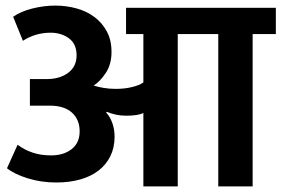

<svg xmlns="http://www.w3.org/2000/svg" viewBox="-20 -667 1007 687"><path d="M27 -607Q54 -626 95.5 -636.5Q137 -647 178 -647Q217 -647 253.5 -637Q290 -627 317.5 -606.5Q345 -586 362 -555Q379 -524 379 -481Q379 -437 358.5 -406Q338 -375 315 -361Q330 -356 350.5 -352.5Q371 -349 394 -349Q426 -349 452.5 -355.5Q479 -362 493 -372V-545H431V-639H967V-545H884V0H761V-545H616V0H493V-263Q485 -258 468.5 -255.5Q452 -253 432 -253Q413 -253 396 -256.5Q379 -260 362 -267L360 -264Q374 -249 382 -226.5Q390 -204 390 -178Q390 -139 375 -108.5Q360 -78 333 -57Q306 -36 267.5 -25Q229 -14 181 -14Q127 -14 79 -29Q31 -44 5 -65L43 -149Q67 -131 96.5 -121Q126 -111 163 -111Q208 -111 236.5 -133.5Q265 -156 265 -197Q265 -239 237.5 -264Q210 -289 158 -289H87V-384H146Q194 -384 224 -406.5Q254 -429 254 -469Q254 -510 226.5 -530Q199 -550 161 -550Q135 -550 110 -543Q85 -536 62 -521Z"/></svg>

Font: Ek Mukta
Style: Bold
Weight: 700
Designer: Girish Dalvi and Yashodeep Gholap
Foundry: Ek Type
Version: Version 2.538;PS 1.002;hotconv 16.6.51;makeotf.lib2.5.65220;